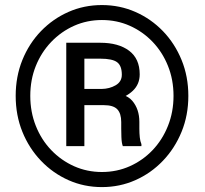

<svg xmlns="http://www.w3.org/2000/svg" viewBox="-20 -741 825 771"><path d="M389.2 10.3Q317.4 10.3 254.9 -17.6Q192.4 -45.4 144.5 -95.5Q96.7 -145.5 69.8 -211.9Q43 -278.3 43 -356Q43 -433.6 69.8 -500Q96.7 -566.4 144.5 -616Q192.4 -665.5 254.9 -693.1Q317.4 -720.7 389.2 -720.7Q460.9 -720.7 523.7 -693.1Q586.4 -665.5 634.3 -616Q682.1 -566.4 709.2 -500Q736.3 -433.6 736.3 -356Q736.3 -278.3 709.2 -211.9Q682.1 -145.5 634.3 -95.5Q586.4 -45.4 523.7 -17.6Q460.9 10.3 389.2 10.3ZM473.1 -154.3Q468.3 -167 467.5 -190.4Q466.8 -213.9 466.8 -224.6V-251Q466.8 -285.6 450.9 -302.2Q435.1 -318.8 396.5 -318.8L406.7 -369.6Q482.9 -369.6 511.2 -336.2Q539.6 -302.7 539.6 -251.5V-224.1Q539.6 -206.1 541.3 -189.7Q543 -173.3 547.9 -162.1V-154.3ZM389.2 -50.3Q449.2 -50.3 501.2 -73.5Q553.2 -96.7 592.8 -138.2Q632.3 -179.7 654.5 -235.6Q676.8 -291.5 676.8 -356Q676.8 -420.9 654.5 -476.3Q632.3 -531.7 592.8 -573Q553.2 -614.3 501.2 -637.5Q449.2 -660.6 389.2 -660.6Q329.6 -660.6 277.6 -637.5Q225.6 -614.3 185.8 -572.8Q146 -531.2 123.8 -476.1Q101.6 -420.9 101.6 -356Q101.6 -291.5 123.8 -235.6Q146 -179.7 185.8 -138.2Q225.6 -96.7 277.6 -73.5Q329.6 -50.3 389.2 -50.3ZM246.1 -154.3V-569.3H382.8Q455.6 -569.3 498.3 -537.4Q541 -505.4 541 -442.4Q541 -402.8 513.4 -376.5Q485.8 -350.1 434.6 -335.9Q433.1 -335.9 431.4 -333Q429.7 -330.1 428.2 -329.1Q422.9 -325.7 420.4 -323.5Q418 -321.3 414.6 -320.1Q411.1 -318.8 401.4 -318.8H296.4V-383.8H388.2Q419.9 -384.3 444.6 -398.7Q469.2 -413.1 469.2 -440.9Q469.2 -477.1 450.2 -491.2Q431.2 -505.4 382.8 -505.4H318.8V-154.3Z"/></svg>

Font: Heebo SemiBold
Style: Regular
Weight: 600
Designer: Oded Ezer
Foundry: Ezer Type House
Version: Version 3.100